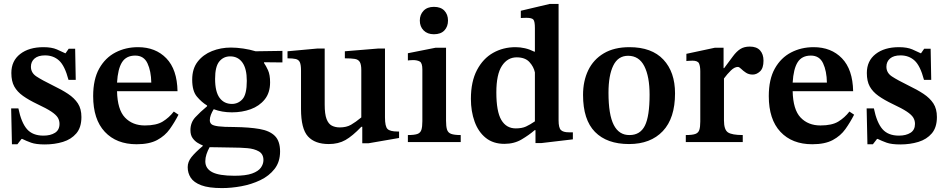

<svg xmlns="http://www.w3.org/2000/svg" viewBox="-20 -726 4834 981"><path d="M41 11 37 -172H74Q89 -99 118 -66Q147 -33 202 -33Q238 -33 261 -47.5Q284 -62 284 -93Q284 -111 275 -125.5Q266 -140 242 -156Q218 -172 171 -194Q127 -215 97.5 -236Q68 -257 53 -284Q38 -311 38 -353Q38 -415 83 -450Q128 -485 202 -485Q244 -485 270.5 -473.5Q297 -462 313 -454H315L331 -477H364L367 -318H330Q311 -390 282 -416.5Q253 -443 210 -443Q175 -443 156.5 -427Q138 -411 138 -385Q138 -354 166 -335.5Q194 -317 251 -289Q295 -268 327.5 -246.5Q360 -225 378 -197.5Q396 -170 396 -128Q396 -75 370 -44.5Q344 -14 301.5 -1Q259 12 209 12Q164 12 139 3Q114 -6 94 -16H90L69 11Z M678 11Q575 11 515.5 -52.5Q456 -116 456 -235Q456 -321 487 -376Q518 -431 570 -458Q622 -485 685 -485Q775 -485 830 -428Q885 -371 887 -260H578Q580 -166 618.5 -125.5Q657 -85 720 -85Q779 -85 811.5 -105Q844 -125 868 -156L892 -140Q872 -101 847.5 -66.5Q823 -32 783 -10.5Q743 11 678 11ZM578 -304H753Q752 -363 733.5 -402.5Q715 -442 671 -442Q625 -442 603.5 -408Q582 -374 578 -304Z M1114 235Q1046 235 1008 220.5Q970 206 954.5 182Q939 158 939 128Q939 101 958 77Q977 53 1016 20V17Q1005 13 990 4Q975 -5 964 -20.5Q953 -36 953 -61Q953 -100 978 -127Q1003 -154 1038 -183V-187Q1010 -204 986 -232.5Q962 -261 962 -319Q962 -375 990 -411Q1018 -447 1063 -465Q1108 -483 1160 -483Q1189 -483 1223 -478Q1257 -473 1286 -464L1423 -466V-407L1329 -408V-404Q1339 -390 1349.5 -367Q1360 -344 1360 -305Q1360 -252 1332.5 -218Q1305 -184 1261 -168Q1217 -152 1165 -152Q1114 -152 1072 -168Q1063 -154 1057.5 -139.5Q1052 -125 1052 -112Q1052 -99 1060.5 -91.5Q1069 -84 1096 -80.5Q1123 -77 1178 -77Q1254 -76 1306 -67Q1358 -58 1384.5 -31.5Q1411 -5 1411 48Q1411 101 1383 137Q1355 173 1310 194.5Q1265 216 1213.5 225.5Q1162 235 1114 235ZM1051 26Q1041 44 1035 62Q1029 80 1029 98Q1029 135 1064 153.5Q1099 172 1178 172Q1236 172 1268 160.5Q1300 149 1313 130.5Q1326 112 1326 92Q1326 61 1302.5 47.5Q1279 34 1243.5 31Q1208 28 1172 28Q1112 27 1087 26.5Q1062 26 1051 26ZM1165 -195Q1197 -195 1219 -219.5Q1241 -244 1241 -313Q1241 -375 1218.5 -406.5Q1196 -438 1156 -438Q1122 -438 1100.5 -412Q1079 -386 1079 -323Q1079 -257 1102 -226Q1125 -195 1165 -195Z M1660 10Q1589 10 1553.5 -29Q1518 -68 1518 -169V-365Q1518 -395 1512 -408Q1506 -421 1491 -424.5Q1476 -428 1449 -428V-464L1601 -478H1639V-192Q1639 -143 1648.5 -118Q1658 -93 1675.5 -84Q1693 -75 1716 -75Q1750 -75 1773.5 -88.5Q1797 -102 1826 -126V-368Q1826 -396 1818.5 -409Q1811 -422 1793 -425Q1775 -428 1742 -428V-464L1912 -478H1947V-126Q1947 -80 1960 -67Q1973 -54 2012 -54H2019V-21L1863 6H1831V-78H1826Q1781 -31 1745 -10.5Q1709 10 1660 10Z M2334 0H2064V-36Q2097 -36 2112.5 -41.5Q2128 -47 2133 -62.5Q2138 -78 2138 -107V-371Q2138 -404 2125 -411.5Q2112 -419 2090 -419Q2079 -419 2071.5 -418Q2064 -417 2064 -417V-454L2205 -482H2259V-109Q2259 -80 2264 -64Q2269 -48 2285 -42Q2301 -36 2334 -36ZM2197 -551Q2164 -551 2144.5 -570.5Q2125 -590 2125 -621Q2125 -651 2144 -671Q2163 -691 2197 -691Q2232 -691 2250.5 -671.5Q2269 -652 2269 -621Q2269 -590 2250.5 -570.5Q2232 -551 2197 -551Z M2557 9Q2500 9 2462 -21.5Q2424 -52 2405 -104.5Q2386 -157 2386 -221Q2386 -309 2417 -368Q2448 -427 2499.5 -456Q2551 -485 2614 -485Q2638 -485 2662 -479.5Q2686 -474 2710 -462H2713V-583Q2713 -616 2705.5 -625.5Q2698 -635 2669 -635Q2662 -635 2651.5 -634.5Q2641 -634 2641 -634V-671L2789 -706H2834V-111Q2834 -73 2846 -61.5Q2858 -50 2886 -50H2907V-14L2746 5H2716V-61H2712Q2683 -36 2645 -13.5Q2607 9 2557 9ZM2615 -70Q2647 -70 2667.5 -79.5Q2688 -89 2713 -106V-356Q2707 -385 2685 -409Q2663 -433 2620 -433Q2573 -433 2544.5 -389.5Q2516 -346 2516 -254Q2516 -156 2541.5 -113Q2567 -70 2615 -70Z M3194 10Q3081 10 3020 -52Q2959 -114 2959 -241Q2959 -312 2985.5 -367Q3012 -422 3065 -453.5Q3118 -485 3196 -485Q3310 -485 3369.5 -421.5Q3429 -358 3429 -249Q3429 -122 3366.5 -56Q3304 10 3194 10ZM3197 -36Q3251 -36 3275 -84Q3299 -132 3299 -242Q3299 -335 3272 -388Q3245 -441 3189 -441Q3138 -441 3113.5 -391Q3089 -341 3089 -252Q3089 -140 3116 -87.5Q3143 -35 3197 -36Z M3775 0H3484V-36Q3517 -36 3532.5 -41.5Q3548 -47 3553 -62Q3558 -77 3558 -105V-361Q3558 -388 3551.5 -402Q3545 -416 3518 -416Q3503 -416 3495 -415Q3487 -414 3487 -414V-451L3632 -482H3677V-378H3680Q3707 -414 3725 -438.5Q3743 -463 3762.5 -475.5Q3782 -488 3811 -488Q3846 -488 3863.5 -468.5Q3881 -449 3881 -416Q3881 -378 3863.5 -361.5Q3846 -345 3826 -345Q3806 -345 3791.5 -354.5Q3777 -364 3767 -374Q3757 -384 3750 -384Q3733 -384 3714.5 -366Q3696 -348 3679 -325V-111Q3679 -63 3699.5 -49.5Q3720 -36 3775 -36Z M4130 11Q4027 11 3967.5 -52.5Q3908 -116 3908 -235Q3908 -321 3939 -376Q3970 -431 4022 -458Q4074 -485 4137 -485Q4227 -485 4282 -428Q4337 -371 4339 -260H4030Q4032 -166 4070.5 -125.5Q4109 -85 4172 -85Q4231 -85 4263.5 -105Q4296 -125 4320 -156L4344 -140Q4324 -101 4299.5 -66.5Q4275 -32 4235 -10.5Q4195 11 4130 11ZM4030 -304H4205Q4204 -363 4185.5 -402.5Q4167 -442 4123 -442Q4077 -442 4055.5 -408Q4034 -374 4030 -304Z M4412 11 4408 -172H4445Q4460 -99 4489 -66Q4518 -33 4573 -33Q4609 -33 4632 -47.5Q4655 -62 4655 -93Q4655 -111 4646 -125.5Q4637 -140 4613 -156Q4589 -172 4542 -194Q4498 -215 4468.5 -236Q4439 -257 4424 -284Q4409 -311 4409 -353Q4409 -415 4454 -450Q4499 -485 4573 -485Q4615 -485 4641.5 -473.5Q4668 -462 4684 -454H4686L4702 -477H4735L4738 -318H4701Q4682 -390 4653 -416.5Q4624 -443 4581 -443Q4546 -443 4527.5 -427Q4509 -411 4509 -385Q4509 -354 4537 -335.5Q4565 -317 4622 -289Q4666 -268 4698.5 -246.5Q4731 -225 4749 -197.5Q4767 -170 4767 -128Q4767 -75 4741 -44.5Q4715 -14 4672.5 -1Q4630 12 4580 12Q4535 12 4510 3Q4485 -6 4465 -16H4461L4440 11Z"/></svg>

Font: STIX Two Text SemiBold
Style: Regular
Weight: 600
Designer: Ross Mills, John Hudson & Paul Hanslow, Tiro Typeworks Ltd; with prior portions MicroPress Inc., and Coen Hoffman.
Foundry: Tiro Typeworks Ltd
Version: Version 2.13 b171